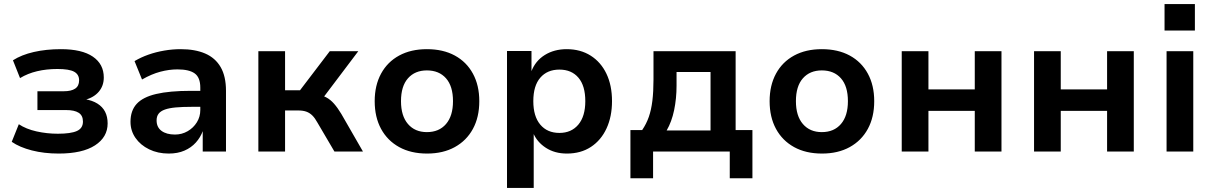

<svg xmlns="http://www.w3.org/2000/svg" viewBox="-20 -749 5999 949"><path d="M270 10Q198 10 137.5 -5.5Q77 -21 38 -48L73 -135Q109 -111 160.5 -99.5Q212 -88 266 -88Q330 -88 360 -101.5Q390 -115 390 -148Q390 -178 369 -191.5Q348 -205 307 -205H165V-298H296Q332 -298 351.5 -311Q371 -324 371 -352Q371 -381 346.5 -394.5Q322 -408 264 -408Q210 -408 163.5 -397Q117 -386 79 -363L44 -451Q86 -478 147 -492Q208 -506 281 -506Q385 -506 439 -469Q493 -432 493 -366Q493 -325 468.5 -296Q444 -267 399 -255V-259Q436 -253 461.5 -237Q487 -221 499.5 -196.5Q512 -172 512 -139Q512 -71 449.5 -30.5Q387 10 270 10Z M814 10Q760 10 717 -11Q674 -32 649.5 -67.5Q625 -103 625 -147Q625 -202 655.5 -235.5Q686 -269 752 -284.5Q818 -300 923 -300H987V-221H928Q882 -221 849 -218Q816 -215 795 -207.5Q774 -200 764 -187Q754 -174 754 -154Q754 -120 778.5 -102Q803 -84 845 -84Q879 -84 907.5 -100.5Q936 -117 953 -144.5Q970 -172 970 -205V-316Q970 -366 942.5 -386Q915 -406 857 -406Q816 -406 772.5 -394.5Q729 -383 682 -356L645 -447Q677 -466 714 -479Q751 -492 792 -499Q833 -506 873 -506Q944 -506 994 -484.5Q1044 -463 1070.5 -417.5Q1097 -372 1097 -300V0H982V-103H983Q971 -70 948 -44.5Q925 -19 891.5 -4.5Q858 10 814 10Z M1257 0V-496H1389V-303H1463L1610 -496H1751L1563 -247L1543 -282Q1571 -279 1592 -268Q1613 -257 1631 -236.5Q1649 -216 1667 -186L1774 0H1633L1549 -143Q1537 -165 1524 -178Q1511 -191 1494.5 -197Q1478 -203 1454 -203H1389V0Z M2091 10Q2011 10 1953 -22Q1895 -54 1863.5 -112Q1832 -170 1832 -249Q1832 -327 1863.5 -385Q1895 -443 1953 -474.5Q2011 -506 2090 -506Q2170 -506 2228 -474.5Q2286 -443 2317.5 -385Q2349 -327 2349 -249Q2349 -170 2317.5 -112Q2286 -54 2228 -22Q2170 10 2091 10ZM2090 -96Q2150 -96 2184.5 -136Q2219 -176 2219 -249Q2219 -323 2184.5 -362Q2150 -401 2090 -401Q2031 -401 1996.5 -362Q1962 -323 1962 -249Q1962 -176 1996.5 -136Q2031 -96 2090 -96Z M2486 180V-497H2607V-395H2606Q2626 -448 2672.5 -477Q2719 -506 2781 -506Q2849 -506 2899.5 -474Q2950 -442 2977.5 -384.5Q3005 -327 3005 -249Q3005 -173 2978 -114.5Q2951 -56 2901 -23Q2851 10 2782 10Q2722 10 2678 -18.5Q2634 -47 2615 -93H2618V180ZM2745 -92Q2804 -92 2838.5 -133Q2873 -174 2873 -249Q2873 -325 2839 -365Q2805 -405 2745 -405Q2685 -405 2650.5 -365Q2616 -325 2616 -249Q2616 -174 2650.5 -133Q2685 -92 2745 -92Z M3096 132V-106H3154Q3175 -137 3187 -171.5Q3199 -206 3204.5 -251Q3210 -296 3210 -355V-496H3616V-106H3699V132H3587V0H3208V132ZM3275 -104H3492V-393H3324V-326Q3324 -262 3312 -204.5Q3300 -147 3275 -104Z M4043 10Q3963 10 3905 -22Q3847 -54 3815.5 -112Q3784 -170 3784 -249Q3784 -327 3815.5 -385Q3847 -443 3905 -474.5Q3963 -506 4042 -506Q4122 -506 4180 -474.5Q4238 -443 4269.5 -385Q4301 -327 4301 -249Q4301 -170 4269.5 -112Q4238 -54 4180 -22Q4122 10 4043 10ZM4042 -96Q4102 -96 4136.5 -136Q4171 -176 4171 -249Q4171 -323 4136.5 -362Q4102 -401 4042 -401Q3983 -401 3948.5 -362Q3914 -323 3914 -249Q3914 -176 3948.5 -136Q3983 -96 4042 -96Z M4437 0V-496H4569V-307H4798V-496H4930V0H4798V-201H4569V0Z M5091 0V-496H5223V-307H5452V-496H5584V0H5452V-201H5223V0Z M5736 -598V-729H5886V-598ZM5746 0V-496H5878V0Z"/></svg>

Font: Nunito Sans 9pt
Style: Bold
Weight: 700
Version: Version 3.101;gftools[0.9.27]